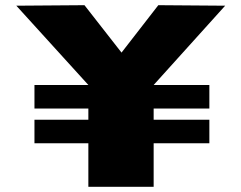

<svg xmlns="http://www.w3.org/2000/svg" viewBox="-20 -721 932 741"><path d="M113 -302V-393H321L43 -699L306 -701L449 -518L591 -701L849 -699L573 -393H788V-302H573V-259H788V-168H573V0H321V-168H113V-259H321V-302Z"/></svg>

Font: Georama Extended Black
Style: Regular
Weight: 900
Width: 7
Designer: Jean-Baptiste Levee
Foundry: Production Type
Version: Version 1.000